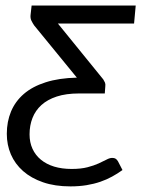

<svg xmlns="http://www.w3.org/2000/svg" viewBox="-20 -497 506 688"><path d="M93.3 -477.1H466.3L460.4 -412.6H187.5L350.1 -212.4Q353.5 -207 356 -201.4Q358.4 -195.8 357.4 -188.5L355.5 -162.1H263.2Q216.8 -162.1 183.3 -151.1Q149.9 -140.1 128.4 -120.6Q106.9 -101.1 96.4 -74.2Q85.9 -47.4 85.9 -15.6Q85.9 13.2 96.4 36.1Q106.9 59.1 126.5 75.2Q146 91.3 173.8 99.9Q201.7 108.4 236.8 108.4Q270 108.4 293.5 102.3Q316.9 96.2 333.5 88.6Q350.1 81.1 361.6 75Q373 68.8 382.3 68.8Q390.1 68.8 394.8 72Q399.4 75.2 402.8 81.1L418.9 112.3Q401.4 125 381.8 135.7Q362.3 146.5 339.6 154.3Q316.9 162.1 290.3 166.5Q263.7 170.9 232.4 170.9Q176.8 170.9 134.3 156.2Q91.8 141.6 62.7 116Q33.7 90.3 19 56.2Q4.4 22 4.4 -17.6Q4.4 -61 19.5 -97.4Q34.7 -133.8 65.4 -160.4Q96.2 -187 143.6 -202.1Q190.9 -217.3 255.4 -218.8L102.5 -405.8Q97.2 -413.6 92.8 -422.4Q88.4 -431.2 89.4 -442.4Z"/></svg>

Font: Carlito
Style: Italic
Weight: 400
Italic angle: -7°
Designer: Lukasz Dziedzic
Foundry: tyPoland Lukasz Dziedzic
Version: Version 1.104